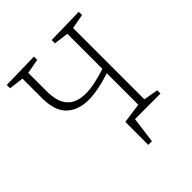

<svg xmlns="http://www.w3.org/2000/svg" viewBox="-231 -841 1154 1154"><g transform="rotate(-45 345.5 -264.5)"><path d="M413 0 391 166H360V-29L488 -47V-315Q435 -297 387 -287.5Q339 -278 298 -278Q211 -278 159 -326.5Q107 -375 107 -485V-650L13 -662V-690L249 -695V-667L156 -650V-495Q156 -427 176 -388.5Q196 -350 231 -333.5Q266 -317 311 -317Q351 -317 396.5 -327Q442 -337 488 -352V-650L395 -662V-690L630 -695V-667L537 -650V-44L630 -28V0Z"/></g></svg>

Font: Bitter Light
Style: Regular
Weight: 300
Designer: Sol Matas, and Bitter project Authors
Foundry: Sol Matas
Version: Version 2.001